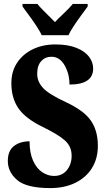

<svg xmlns="http://www.w3.org/2000/svg" viewBox="-20 -951 544 981"><path d="M20 -128Q20 -181 51.5 -205Q83 -229 131 -229Q131 -170 149 -130Q167 -90 196 -71Q225 -52 256 -52Q298 -52 322 -82Q346 -112 346 -155Q346 -203 311.5 -233.5Q277 -264 199 -302Q109 -346 73.5 -398.5Q38 -451 38 -526Q38 -586 67.5 -630.5Q97 -675 148 -699.5Q199 -724 263 -724Q327 -724 370.5 -706.5Q414 -689 435 -661Q456 -633 456 -601Q456 -519 335 -519Q335 -574 310 -617.5Q285 -661 243 -661Q211 -661 190.5 -638.5Q170 -616 170 -574Q170 -534 200 -501.5Q230 -469 317 -429Q409 -386 444.5 -334.5Q480 -283 480 -206Q480 -141 450 -92.5Q420 -44 365 -17Q310 10 237 10Q116 10 68 -31Q20 -72 20 -128ZM122 -881Q116 -889 109 -898.5Q102 -908 95 -918V-931H171Q180 -919 200 -899Q220 -879 225 -874L261 -838Q276 -855 298 -875Q338 -913 352 -931H428V-918Q421 -908 414 -898.5Q407 -889 401 -881Q344 -804 330 -771H193Q179 -804 122 -881Z"/></svg>

Font: Noto Serif CondBlack
Style: Regular
Weight: 900
Width: 3
Designer: Monotype Design Team
Foundry: Monotype Imaging Inc.
Version: Version 1.001